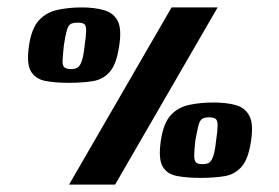

<svg xmlns="http://www.w3.org/2000/svg" viewBox="-20 -480 752 517"><path d="M566 -460 290 17H166L442 -460ZM656 -101Q649 -52 630.5 -31Q612 -10 584 -5.5Q556 -1 520 -1Q484 -1 457 -6Q430 -11 418 -31.5Q406 -52 413 -101Q420 -148 439.5 -169.5Q459 -191 489 -197.5Q519 -204 555 -204Q590 -204 615 -197Q640 -190 651.5 -168Q663 -146 656 -101ZM562 -102Q566 -129 566 -142.5Q566 -156 560.5 -160Q555 -164 543 -164Q531 -164 524.5 -160Q518 -156 514.5 -142.5Q511 -129 506 -102Q503 -74 503 -60.5Q503 -47 508 -42.5Q513 -38 525 -38Q538 -38 544 -42.5Q550 -47 554.5 -60.5Q559 -74 562 -102ZM301 -357Q294 -308 276 -287Q258 -266 230 -261.5Q202 -257 165 -257Q129 -257 102.5 -262Q76 -267 63.5 -287.5Q51 -308 58 -357Q65 -404 85 -425.5Q105 -447 135 -453.5Q165 -460 200 -460Q235 -460 260.5 -452.5Q286 -445 297 -423.5Q308 -402 301 -357ZM208 -358Q212 -385 212 -398.5Q212 -412 206.5 -415.5Q201 -419 189 -419Q177 -419 170.5 -415.5Q164 -412 160 -398.5Q156 -385 152 -358Q149 -330 148.5 -316.5Q148 -303 153.5 -298.5Q159 -294 171 -294Q183 -294 189.5 -298.5Q196 -303 200.5 -316.5Q205 -330 208 -358Z"/></svg>

Font: Genos Thin ExtraBold
Style: Italic
Weight: 800
Italic angle: -8°
Version: Version 1.010